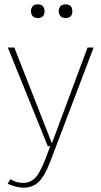

<svg xmlns="http://www.w3.org/2000/svg" viewBox="-20 -673 466 884"><path d="M122 -621Q125 -653 153 -653Q185 -653 185 -621Q185 -590 153 -590Q125 -590 122 -621ZM250 -621Q252 -653 282 -653Q313 -653 313 -621Q313 -590 282 -590Q253 -590 250 -621ZM411 -454 211 72Q186 137 158.5 164Q131 191 89 191Q55 191 15 173L28 152Q54 169 87 169Q125 169 149 138Q173 107 203 22L211 0H200L16 -454H46L219 -13L383 -454Z"/></svg>

Font: Tajawal ExtraLight
Style: Regular
Weight: 275
Designer: Boutros Fonts
Foundry: Created by Boutros International 2017
Version: Version 1.700